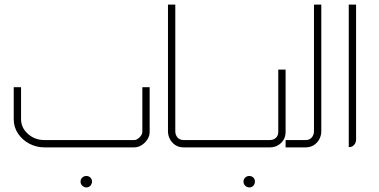

<svg xmlns="http://www.w3.org/2000/svg" viewBox="-20 -644 1656 839"><path d="M358 175Q347 175 339.5 167.5Q332 160 332 150Q332 139 339.5 132Q347 125 357 125Q368 125 375 132Q382 139 382 149Q382 160 375 167.5Q368 175 358 175Z M174 0Q139 0 108.5 -16Q78 -32 59 -60Q40 -88 40 -123V-263H72V-123Q72 -86 102 -59Q132 -32 174 -32H566Q578 -32 590 -44Q602 -56 602 -68V-263H634V-68Q634 -50 624 -34.5Q614 -19 598.5 -9.5Q583 0 566 0Z M880 0H860V-32H880ZM870 0H783Q761 0 745.5 -10.5Q730 -21 722 -37Q714 -53 714 -70V-624H746V-70Q746 -55 755.5 -43.5Q765 -32 783 -32H870Z M1070 175Q1059 175 1051.5 167.5Q1044 160 1044 150Q1044 139 1051.5 132Q1059 125 1069 125Q1080 125 1087 132Q1094 139 1094 149Q1094 160 1087 167.5Q1080 175 1070 175Z M870 0V-32H1159Q1176 -32 1186 -42Q1196 -52 1196 -67V-340H1228V-67Q1228 -48 1219 -33Q1210 -18 1194.5 -9Q1179 0 1159 0Z M1228 0V-32H1315Q1333 -32 1342.5 -43.5Q1352 -55 1352 -70V-624H1384V-70Q1384 -53 1376 -37Q1368 -21 1352.5 -10.5Q1337 0 1315 0Z M1504 -1V-624H1536V-33Q1536 -26 1532.5 -18.5Q1529 -11 1522 -6Q1515 -1 1504 -1Z"/></svg>

Font: Mada ExtraLight
Style: Regular
Weight: 250
Designer: Khaled Hosny
Version: Version 1.5